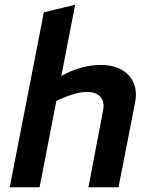

<svg xmlns="http://www.w3.org/2000/svg" viewBox="-20 -790 633 810"><path d="M21 0 165 -738 297 -770 230 -425 187 -444 265 -483Q294 -497 330.5 -506.5Q367 -516 404 -516Q457 -516 492.5 -496Q528 -476 543.5 -440.5Q559 -405 550 -358L480 0H353L415 -325Q422 -360 404 -381Q386 -402 347 -402Q325 -402 303 -396.5Q281 -391 254 -380L218 -365L147 0Z"/></svg>

Font: REM Medium
Style: Italic
Weight: 500
Italic angle: -11°
Designer: Octavio Pardo
Foundry: Ashler Design
Version: Version 1.005;gftools[0.9.28]